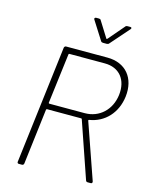

<svg xmlns="http://www.w3.org/2000/svg" viewBox="-131 -984 855 1070"><g transform="rotate(15 297.0 -449.0)"><path d="M396 -779 490 -886C496 -892 493 -898 486 -898H470C465 -898 460 -897 457 -892L379 -801C377 -799 374 -798 373 -801L316 -892C314 -897 309 -898 304 -898H289C281 -898 277 -892 281 -886L349 -779C351 -775 356 -773 361 -773H383C388 -773 393 -775 396 -779ZM480 0H498C504 0 508 -5 506 -12L394 -333C393 -335 394 -337 397 -338C486 -352 549 -420 561 -516C574 -625 513 -700 406 -700H168C163 -700 158 -696 157 -690L74 -10C73 -4 77 0 82 0H101C107 0 111 -4 112 -10L151 -331C151 -333 154 -335 156 -335H353C355 -335 356 -334 357 -332L469 -7C471 -2 475 0 480 0ZM196 -665H401C485 -665 534 -605 523 -515C512 -428 449 -368 364 -368H160C158 -368 156 -370 156 -372L192 -661C192 -663 194 -665 196 -665Z"/></g></svg>

Font: Barlow ExtraLight
Style: Italic
Weight: 275
Italic angle: -7°
Designer: Jeremy Tribby
Foundry: Tribby Type
Version: Version 1.422;hotconv 1.0.109;makeotfexe 2.5.65596